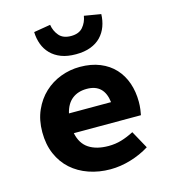

<svg xmlns="http://www.w3.org/2000/svg" viewBox="-112 -832 824 934"><g transform="rotate(-15 300.0 -365.5)"><path d="M330 12Q272 12 221.5 -5.5Q171 -23 134 -56Q97 -89 76 -137.5Q55 -186 55 -248Q55 -309 76.5 -357.5Q98 -406 134 -439.5Q170 -473 216.5 -490.5Q263 -508 313 -508Q370 -508 414 -490Q458 -472 487.5 -440Q517 -408 532 -364.5Q547 -321 547 -270Q547 -250 544.5 -231.5Q542 -213 540 -204H202Q213 -150 251 -125Q289 -100 350 -100Q384 -100 414.5 -109Q445 -118 478 -135L527 -46Q484 -19 432 -3.5Q380 12 330 12ZM318 -396Q274 -396 244.5 -373Q215 -350 204 -303H416Q405 -396 318 -396ZM312 -572Q269 -572 238 -584Q207 -596 186 -617.5Q165 -639 154.5 -667.5Q144 -696 143 -729L227 -743Q232 -711 252 -687.5Q272 -664 312 -664Q352 -664 372 -687.5Q392 -711 397 -743L481 -729Q480 -696 469.5 -667.5Q459 -639 438.5 -617.5Q418 -596 386.5 -584Q355 -572 312 -572Z"/></g></svg>

Font: Source Code Pro
Style: Bold
Weight: 700
Monospace: yes
Designer: Paul D. Hunt, Teo Tuominen
Foundry: Adobe Systems Incorporated
Version: Version 2.030;PS 1.000;hotconv 16.6.51;makeotf.lib2.5.65220